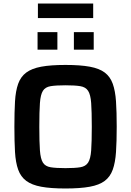

<svg xmlns="http://www.w3.org/2000/svg" viewBox="-20 -1066 747 1094"><path d="M353 8Q269 8 215 -2Q161 -12 129.5 -35.5Q98 -59 83.5 -99.5Q69 -140 65.5 -200Q62 -260 62 -344Q62 -428 65.5 -488Q69 -548 83.5 -588.5Q98 -629 129.5 -652.5Q161 -676 215 -686Q269 -696 353 -696Q437 -696 491.5 -686Q546 -676 577 -652.5Q608 -629 622.5 -588.5Q637 -548 641 -488Q645 -428 645 -344Q645 -260 641 -200Q637 -140 622.5 -99.5Q608 -59 577 -35.5Q546 -12 491.5 -2Q437 8 353 8ZM353 -108Q407 -108 437.5 -113Q468 -118 482 -139.5Q496 -161 499.5 -209Q503 -257 503 -344Q503 -431 499.5 -479Q496 -527 482 -548.5Q468 -570 437.5 -575Q407 -580 353 -580Q299 -580 268.5 -575Q238 -570 224.5 -548.5Q211 -527 207.5 -479Q204 -431 204 -344Q204 -257 207.5 -209Q211 -161 224.5 -139.5Q238 -118 268.5 -113Q299 -108 353 -108ZM194 -783V-883H307V-783ZM401 -783V-883H514V-783ZM196 -963V-1046H511V-963Z"/></svg>

Font: Saira SemiBold
Style: Regular
Weight: 600
Designer: Hector Gatti with collaboration of the Omnibus-Type team
Foundry: Omnibus-Type
Version: Version 1.100; ttfautohint (v1.8.3)